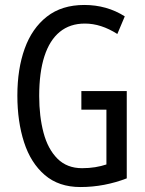

<svg xmlns="http://www.w3.org/2000/svg" viewBox="-20 -744 585 774"><path d="M308 -377H491V-25Q447 -8 400 1Q353 10 304 10Q217 10 160.5 -38.5Q104 -87 77 -170.5Q50 -254 50 -359Q50 -466 79.5 -548Q109 -630 169 -677Q229 -724 320 -724Q365 -724 406 -712.5Q447 -701 483 -678L453 -607Q420 -628 387.5 -638.5Q355 -649 322 -649Q262 -649 221 -615.5Q180 -582 159 -517Q138 -452 138 -357Q138 -275 155.5 -209Q173 -143 211.5 -104.5Q250 -66 311 -66Q339 -66 363.5 -70Q388 -74 409 -81V-302H308Z"/></svg>

Font: Noto Sans Arabic ExtraCondensed
Style: Regular
Weight: 400
Width: 2
Designer: Monotype Design Team, Nadine Chahine, Nizar Qandah and Khaled Hosny
Foundry: Monotype Imaging Inc.
Version: Version 2.012